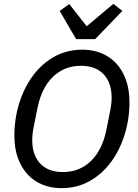

<svg xmlns="http://www.w3.org/2000/svg" viewBox="-20 -969 722 1001"><path d="M300 12Q248 12 203.5 -5.5Q159 -23 126 -57.5Q93 -92 74 -143Q55 -194 55 -262Q55 -349 80 -430Q105 -511 151 -573.5Q197 -636 262.5 -673Q328 -710 410 -710Q462 -710 506.5 -692.5Q551 -675 584 -640.5Q617 -606 636 -554.5Q655 -503 655 -436Q655 -349 630 -268Q605 -187 559 -124.5Q513 -62 447.5 -25Q382 12 300 12ZM308 -72Q395 -72 454.5 -130Q514 -188 535 -294L555 -394Q562 -429 562 -460Q562 -537 520.5 -581.5Q479 -626 402 -626Q315 -626 255.5 -568Q196 -510 175 -404L155 -304Q148 -269 148 -238Q148 -161 189.5 -116.5Q231 -72 308 -72ZM377 -765 291 -912 341 -948 432 -832 571 -949 618 -912 476 -765Z"/></svg>

Font: IBM Plex Sans Text
Style: Italic
Weight: 450
Italic angle: -11°
Designer: Mike Abbink, Paul van der Laan, Pieter van Rosmalen
Foundry: Bold Monday
Version: Version 3.005